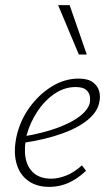

<svg xmlns="http://www.w3.org/2000/svg" viewBox="-20 -724 423 750"><path d="M172 6Q122 6 88.5 -19Q55 -44 43.5 -89Q32 -134 45 -193Q59 -254 95.5 -304.5Q132 -355 182 -386Q232 -417 287 -417Q324 -417 343 -402.5Q362 -388 367.5 -367.5Q373 -347 368 -325Q361 -287 322.5 -255.5Q284 -224 220.5 -201.5Q157 -179 71 -166L72 -191Q148 -204 204 -224.5Q260 -245 292.5 -270.5Q325 -296 331 -323Q333 -334 331 -348Q329 -362 316.5 -373Q304 -384 275 -384Q231 -384 192 -357Q153 -330 125 -287Q97 -244 84 -196Q73 -145 80 -107Q87 -69 112.5 -47.5Q138 -26 180 -26Q207 -26 238 -38Q269 -50 300 -78L316 -57Q294 -36 270 -21.5Q246 -7 221.5 -0.5Q197 6 172 6ZM288 -511 207 -704H252L319 -511Z"/></svg>

Font: Ysabeau ExtraLight
Style: Italic
Weight: 250
Italic angle: -12°
Version: Version 2.000;gftools[0.9.27.dev2+g8671c4b]